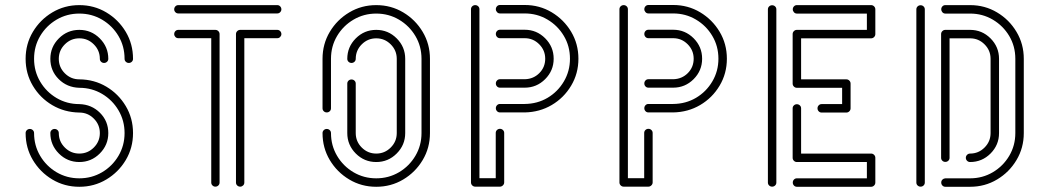

<svg xmlns="http://www.w3.org/2000/svg" viewBox="-20 -733 4121 754"><path d="M291.5 -96.7Q244.6 -96.7 211.2 -130.1Q177.7 -163.6 177.7 -210.4Q177.7 -217.3 182.6 -221.9Q187.5 -226.6 194.3 -226.6Q201.2 -226.6 206.1 -221.9Q210.9 -217.3 210.9 -210.4Q210.9 -177.2 234.6 -153.6Q258.3 -129.9 291.5 -129.9Q324.7 -129.9 348.4 -153.6Q372.1 -177.2 372.1 -210.4Q372.1 -243.7 348.4 -267.3Q324.7 -291 291.5 -291Q232.9 -292 185.3 -320.1Q137.7 -348.1 109.1 -396Q80.6 -443.8 80.6 -502Q80.6 -560.1 109.1 -607.9Q137.7 -655.8 185.5 -684.3Q233.4 -712.9 291.5 -712.9Q349.6 -712.9 397.5 -684.3Q445.3 -655.8 473.9 -607.9Q502.4 -560.1 502.4 -502Q502.4 -495.1 497.6 -490.5Q492.7 -485.8 485.8 -485.8Q479 -485.8 474.1 -490.5Q469.2 -495.1 469.2 -502Q469.2 -551.3 445.3 -591.6Q421.4 -631.8 380.9 -655.8Q340.3 -679.7 291.5 -679.7Q242.7 -679.7 202.1 -655.8Q161.6 -631.8 137.7 -591.6Q113.8 -551.3 113.8 -502Q113.8 -453.1 137.7 -412.6Q161.6 -372.1 202.1 -348.1Q242.7 -324.2 291.5 -324.2Q339.8 -322.8 372.6 -290Q405.3 -257.3 405.3 -210.4Q405.3 -163.6 371.8 -130.1Q338.4 -96.7 291.5 -96.7ZM291.5 0.5Q233.4 0.5 185.5 -28.1Q137.7 -56.6 109.1 -104.5Q80.6 -152.3 80.6 -210.4Q80.6 -217.3 85.4 -221.9Q90.3 -226.6 97.2 -226.6Q104 -226.6 108.9 -221.9Q113.8 -217.3 113.8 -210.4Q113.8 -161.6 137.7 -121.1Q161.6 -80.6 202.1 -56.6Q242.7 -32.7 291.5 -32.7Q340.3 -32.7 380.9 -56.6Q421.4 -80.6 445.3 -121.1Q469.2 -161.6 469.2 -210.4Q469.2 -259.3 445.3 -299.8Q421.4 -340.3 380.9 -364.3Q340.3 -388.2 291.5 -388.2Q243.2 -389.6 210.4 -422.4Q177.7 -455.1 177.7 -502Q177.7 -548.8 211.2 -582.3Q244.6 -615.7 291.5 -615.7Q338.4 -615.7 371.8 -582.3Q405.3 -548.8 405.3 -502Q405.3 -495.1 400.4 -490.5Q395.5 -485.8 388.7 -485.8Q381.8 -485.8 377 -490.5Q372.1 -495.1 372.1 -502Q372.1 -535.2 348.4 -558.8Q324.7 -582.5 291.5 -582.5Q258.3 -582.5 234.6 -558.8Q210.9 -535.2 210.9 -502Q210.9 -468.8 234.6 -445.1Q258.3 -421.4 291.5 -421.4Q350.1 -420.9 397.7 -392.6Q445.3 -364.3 473.9 -316.4Q502.4 -268.6 502.4 -210.4Q502.4 -152.3 473.9 -104.5Q445.3 -56.6 397.5 -28.1Q349.6 0.5 291.5 0.5Z M1068.8 -680.2H680.2Q673.3 -680.2 668.7 -685.1Q664.1 -689.9 664.1 -696.3Q664.1 -703.1 668.7 -708Q673.3 -712.9 680.2 -712.9H1068.8Q1075.7 -712.9 1080.3 -708Q1085 -703.1 1085 -696.3Q1085 -689.9 1080.3 -685.1Q1075.7 -680.2 1068.8 -680.2ZM825.7 0Q819.3 0 814.5 -4.6Q809.6 -9.3 809.6 -16.1V-583H680.2Q673.3 -583 668.7 -587.9Q664.1 -592.8 664.1 -599.1Q664.1 -606 668.7 -610.8Q673.3 -615.7 680.2 -615.7H825.7Q832.5 -615.7 837.4 -610.8Q842.3 -606 842.3 -599.1V-16.1Q842.3 -9.3 837.4 -4.6Q832.5 0 825.7 0ZM923.3 0Q916.5 0 911.6 -4.6Q906.7 -9.3 906.7 -16.1V-599.1Q906.7 -606 911.6 -610.8Q916.5 -615.7 923.3 -615.7H1068.8Q1075.7 -615.7 1080.3 -610.8Q1085 -606 1085 -599.1Q1085 -592.8 1080.3 -587.9Q1075.7 -583 1068.8 -583H939.5V-16.1Q939.5 -9.3 934.6 -4.6Q929.7 0 923.3 0Z M1457.5 0.5Q1399.4 0.5 1351.6 -28.1Q1303.7 -56.6 1275.1 -104.5Q1246.6 -152.3 1246.6 -210.4Q1246.6 -217.3 1251.5 -221.9Q1256.3 -226.6 1263.2 -226.6Q1270 -226.6 1274.9 -221.9Q1279.8 -217.3 1279.8 -210.4Q1279.8 -161.6 1303.7 -121.1Q1327.6 -80.6 1368.2 -56.6Q1408.7 -32.7 1457.5 -32.7Q1506.3 -32.7 1546.9 -56.6Q1587.4 -80.6 1611.3 -121.1Q1635.3 -161.6 1635.3 -210.4V-502Q1635.3 -551.3 1611.3 -591.6Q1587.4 -631.8 1546.9 -655.8Q1506.3 -679.7 1457.5 -679.7Q1408.7 -679.7 1368.2 -655.8Q1327.6 -631.8 1303.7 -591.6Q1279.8 -551.3 1279.8 -502V-307.6Q1279.8 -300.8 1274.9 -296.1Q1270 -291.5 1263.2 -291.5Q1256.3 -291.5 1251.5 -296.1Q1246.6 -300.8 1246.6 -307.6V-502Q1246.6 -560.1 1275.1 -607.9Q1303.7 -655.8 1351.6 -684.3Q1399.4 -712.9 1457.5 -712.9Q1515.6 -712.9 1563.5 -684.3Q1611.3 -655.8 1639.9 -607.9Q1668.5 -560.1 1668.5 -502V-210.4Q1668.5 -152.3 1639.9 -104.5Q1611.3 -56.6 1563.5 -28.1Q1515.6 0.5 1457.5 0.5ZM1457.5 -96.7Q1410.6 -96.7 1377.2 -130.1Q1343.8 -163.6 1343.8 -210.4V-404.8Q1343.8 -411.6 1348.6 -416.3Q1353.5 -420.9 1360.4 -420.9Q1367.2 -420.9 1372.1 -416.3Q1377 -411.6 1377 -404.8V-210.4Q1377 -177.2 1400.6 -153.6Q1424.3 -129.9 1457.5 -129.9Q1490.7 -129.9 1514.4 -153.6Q1538.1 -177.2 1538.1 -210.4V-502Q1538.1 -535.2 1514.4 -558.8Q1490.7 -582.5 1457.5 -582.5Q1424.3 -582.5 1400.6 -558.8Q1377 -535.2 1377 -502Q1377 -495.1 1372.1 -490.5Q1367.2 -485.8 1360.4 -485.8Q1353.5 -485.8 1348.6 -490.5Q1343.8 -495.1 1343.8 -502Q1343.8 -548.8 1377.2 -582.3Q1410.6 -615.7 1457.5 -615.7Q1504.4 -615.7 1537.8 -582.3Q1571.3 -548.8 1571.3 -502V-210.4Q1571.3 -163.6 1537.8 -130.1Q1504.4 -96.7 1457.5 -96.7Z M2040.5 -388.7H1943.4Q1936.5 -388.7 1931.9 -393.6Q1927.2 -398.4 1927.2 -405.3Q1927.2 -412.1 1931.9 -417Q1936.5 -421.9 1943.4 -421.9H2041.5Q2075.2 -422.9 2098.1 -446Q2121.1 -469.2 2121.1 -502.4Q2121.1 -535.6 2097.4 -559.3Q2073.7 -583 2040.5 -583H1943.4Q1936.5 -583 1931.9 -587.9Q1927.2 -592.8 1927.2 -599.6Q1927.2 -606.4 1931.9 -611.3Q1936.5 -616.2 1943.4 -616.2H2040.5Q2087.4 -616.2 2120.8 -582.8Q2154.3 -549.3 2154.3 -502.4Q2154.3 -455.6 2120.8 -422.1Q2087.4 -388.7 2040.5 -388.7ZM1943.4 0H1846.2Q1839.4 0 1834.5 -4.9Q1829.6 -9.8 1829.6 -16.6V-696.8Q1829.6 -703.6 1834.5 -708.3Q1839.4 -712.9 1846.2 -712.9Q1853 -712.9 1857.9 -708.3Q1862.8 -703.6 1862.8 -696.8V-33.2H1926.8V-210.9Q1926.8 -217.8 1931.6 -222.4Q1936.5 -227.1 1943.4 -227.1Q1950.2 -227.1 1955.1 -222.4Q1960 -217.8 1960 -210.9V-16.6Q1960 -9.8 1954.8 -4.9Q1949.7 0 1943.4 0ZM2040.5 -291.5H1943.4Q1936.5 -291.5 1931.9 -296.4Q1927.2 -301.3 1927.2 -308.1Q1927.2 -314.9 1931.9 -319.8Q1936.5 -324.7 1943.4 -324.7H2040.5Q2090.3 -325.2 2130.4 -348.9Q2170.4 -372.6 2194.3 -413.1Q2218.3 -453.6 2218.3 -502.4Q2218.3 -551.8 2194.3 -592Q2170.4 -632.3 2129.9 -656.2Q2089.4 -680.2 2040.5 -680.2H1943.4Q1936.5 -680.2 1931.9 -685.3Q1927.2 -690.4 1927.2 -696.8Q1927.2 -703.6 1931.9 -708.5Q1936.5 -713.4 1943.4 -713.4H2040.5Q2098.6 -713.4 2146.5 -684.8Q2194.3 -656.2 2222.9 -608.4Q2251.5 -560.5 2251.5 -502.4Q2251.5 -444.3 2222.9 -396.5Q2194.3 -348.6 2146.7 -320.6Q2099.1 -292.5 2040.5 -291.5Z M2623.5 -388.7H2526.4Q2519.5 -388.7 2514.9 -393.6Q2510.3 -398.4 2510.3 -405.3Q2510.3 -412.1 2514.9 -417Q2519.5 -421.9 2526.4 -421.9H2624.5Q2658.2 -422.9 2681.2 -446Q2704.1 -469.2 2704.1 -502.4Q2704.1 -535.6 2680.4 -559.3Q2656.7 -583 2623.5 -583H2526.4Q2519.5 -583 2514.9 -587.9Q2510.3 -592.8 2510.3 -599.6Q2510.3 -606.4 2514.9 -611.3Q2519.5 -616.2 2526.4 -616.2H2623.5Q2670.4 -616.2 2703.9 -582.8Q2737.3 -549.3 2737.3 -502.4Q2737.3 -455.6 2703.9 -422.1Q2670.4 -388.7 2623.5 -388.7ZM2526.4 0H2429.2Q2422.4 0 2417.5 -4.9Q2412.6 -9.8 2412.6 -16.6V-696.8Q2412.6 -703.6 2417.5 -708.3Q2422.4 -712.9 2429.2 -712.9Q2436 -712.9 2440.9 -708.3Q2445.8 -703.6 2445.8 -696.8V-33.2H2509.8V-210.9Q2509.8 -217.8 2514.6 -222.4Q2519.5 -227.1 2526.4 -227.1Q2533.2 -227.1 2538.1 -222.4Q2543 -217.8 2543 -210.9V-16.6Q2543 -9.8 2537.8 -4.9Q2532.7 0 2526.4 0ZM2623.5 -291.5H2526.4Q2519.5 -291.5 2514.9 -296.4Q2510.3 -301.3 2510.3 -308.1Q2510.3 -314.9 2514.9 -319.8Q2519.5 -324.7 2526.4 -324.7H2623.5Q2673.3 -325.2 2713.4 -348.9Q2753.4 -372.6 2777.3 -413.1Q2801.3 -453.6 2801.3 -502.4Q2801.3 -551.8 2777.3 -592Q2753.4 -632.3 2712.9 -656.2Q2672.4 -680.2 2623.5 -680.2H2526.4Q2519.5 -680.2 2514.9 -685.3Q2510.3 -690.4 2510.3 -696.8Q2510.3 -703.6 2514.9 -708.5Q2519.5 -713.4 2526.4 -713.4H2623.5Q2681.6 -713.4 2729.5 -684.8Q2777.3 -656.2 2805.9 -608.4Q2834.5 -560.5 2834.5 -502.4Q2834.5 -444.3 2805.9 -396.5Q2777.3 -348.6 2729.7 -320.6Q2682.1 -292.5 2623.5 -291.5Z M3012.2 0Q3005.4 0 3000.5 -4.6Q2995.6 -9.3 2995.6 -16.1V-696.3Q2995.6 -703.1 3000.5 -707.8Q3005.4 -712.4 3012.2 -712.4Q3019 -712.4 3023.9 -707.8Q3028.8 -703.1 3028.8 -696.3V-16.1Q3028.8 -9.3 3023.9 -4.6Q3019 0 3012.2 0ZM3303.7 -291H3206.5Q3199.7 -291 3195.1 -295.9Q3190.4 -300.8 3190.4 -307.6Q3190.4 -314.5 3195.1 -319.3Q3199.7 -324.2 3206.5 -324.2H3287.1V-388.2H3109.4Q3102.5 -388.2 3097.7 -393.1Q3092.8 -397.9 3092.8 -404.8V-599.1Q3092.8 -606 3097.7 -610.8Q3102.5 -615.7 3109.4 -615.7H3384.3V-679.7H3109.4Q3102.5 -679.7 3097.9 -684.8Q3093.3 -689.9 3093.3 -696.3Q3093.3 -703.1 3097.9 -708Q3102.5 -712.9 3109.4 -712.9H3400.9Q3407.7 -712.9 3412.6 -708Q3417.5 -703.1 3417.5 -696.3V-599.1Q3417.5 -592.3 3412.6 -587.4Q3407.7 -582.5 3400.9 -582.5H3126V-421.4H3303.7Q3310.5 -421.4 3315.4 -416.5Q3320.3 -411.6 3320.3 -404.8V-307.6Q3320.3 -300.8 3315.4 -295.9Q3310.5 -291 3303.7 -291ZM3400.9 0.5H3109.4Q3102.5 0.5 3097.9 -4.4Q3093.3 -9.3 3093.3 -16.1Q3093.3 -22.9 3097.9 -27.8Q3102.5 -32.7 3109.4 -32.7H3384.3V-96.7H3109.4Q3102.5 -96.7 3097.7 -101.6Q3092.8 -106.4 3092.8 -113.3V-307.6Q3092.8 -314.5 3097.7 -319.1Q3102.5 -323.7 3109.4 -323.7Q3116.2 -323.7 3121.1 -319.1Q3126 -314.5 3126 -307.6V-129.9H3400.9Q3407.7 -129.9 3412.6 -125Q3417.5 -120.1 3417.5 -113.3V-16.1Q3417.5 -9.3 3412.6 -4.4Q3407.7 0.5 3400.9 0.5Z M3692.4 0.5Q3685.5 0.5 3680.9 -4.4Q3676.3 -9.3 3676.3 -16.1Q3676.3 -22.9 3680.9 -27.6Q3685.5 -32.2 3692.4 -32.7H3789.6Q3838.4 -32.7 3878.9 -56.6Q3919.4 -80.6 3943.4 -121.1Q3967.3 -161.6 3967.3 -210.4V-502Q3967.3 -551.3 3943.4 -591.6Q3919.4 -631.8 3878.9 -655.8Q3838.4 -679.7 3789.6 -679.7H3692.4Q3685.5 -679.7 3680.9 -684.8Q3676.3 -689.9 3676.3 -696.3Q3676.3 -703.1 3680.9 -708Q3685.5 -712.9 3692.4 -712.9H3789.6Q3847.7 -712.9 3895.5 -684.3Q3943.4 -655.8 3971.9 -607.9Q4000.5 -560.1 4000.5 -502V-210.4Q4000.5 -152.3 3971.9 -104.5Q3943.4 -56.6 3895.5 -28.1Q3847.7 0.5 3789.6 0.5ZM3595.2 0Q3588.4 0 3583.5 -4.6Q3578.6 -9.3 3578.6 -16.1V-696.3Q3578.6 -703.1 3583.5 -707.8Q3588.4 -712.4 3595.2 -712.4Q3602.1 -712.4 3606.9 -707.8Q3611.8 -703.1 3611.8 -696.3V-16.1Q3611.8 -9.3 3606.9 -4.6Q3602.1 0 3595.2 0ZM3789.6 -96.7Q3782.7 -96.7 3777.8 -101.6Q3772.9 -106.4 3772.9 -113.3Q3772.9 -120.1 3777.8 -125Q3782.7 -129.9 3789.6 -129.9Q3822.8 -129.9 3846.4 -153.6Q3870.1 -177.2 3870.1 -210.4V-502Q3870.1 -535.2 3846.4 -558.8Q3822.8 -582.5 3789.6 -582.5H3709V-113.3Q3709 -106.4 3704.1 -101.8Q3699.2 -97.2 3692.4 -97.2Q3685.5 -97.2 3680.7 -101.8Q3675.8 -106.4 3675.8 -113.3V-599.1Q3675.8 -606 3680.7 -610.8Q3685.5 -615.7 3692.4 -615.7H3789.6Q3836.4 -615.7 3869.9 -582.3Q3903.3 -548.8 3903.3 -502V-210.4Q3903.3 -163.6 3869.9 -130.1Q3836.4 -96.7 3789.6 -96.7Z"/></svg>

Font: Neon Sans
Style: Regular
Weight: 400
Designer: GGBot
Version: 0.80